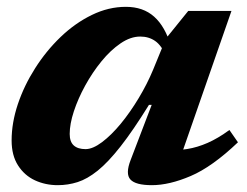

<svg xmlns="http://www.w3.org/2000/svg" viewBox="-20 -529 724 562"><path d="M362.5 -61 424 -222H416Q369.5 -147 333 -100.5Q296.5 -54 266 -29.5Q235.5 -5 207.2 4Q179 13 149 13Q113 13 82.2 -1.2Q51.5 -15.5 32.8 -44.8Q14 -74 14 -118Q14 -169.5 32.2 -224Q50.5 -278.5 82.8 -329.2Q115 -380 157.5 -420.8Q200 -461.5 248.8 -485.2Q297.5 -509 348.5 -509Q399 -509 431.2 -480.2Q463.5 -451.5 481 -392.5L467 -363Q453 -396 434.2 -409Q415.5 -422 390.5 -422Q362 -422 332.8 -402Q303.5 -382 277 -349.5Q250.5 -317 229.5 -278.8Q208.5 -240.5 196.2 -203.2Q184 -166 184 -137Q184 -114 196 -103.2Q208 -92.5 230.5 -92.5Q251.5 -92.5 278.8 -113Q306 -133.5 333.8 -167.2Q361.5 -201 386.2 -242.2Q411 -283.5 428 -324.5L465.5 -416L531 -497H657.5L497.5 -37.5L465 -89.5Q498 -88 527.8 -92.8Q557.5 -97.5 587.8 -110.8Q618 -124 651.5 -148.5L676.5 -112.5Q601 -40.5 538.2 -13.8Q475.5 13 424.5 13Q377 13 361.8 -3.5Q346.5 -20 362.5 -61Z"/></svg>

Font: Newsreader 9pt
Style: Bold Italic
Weight: 700
Italic angle: -17°
Designer: Hugues Gentile
Foundry: Production Type
Version: Version 1.003